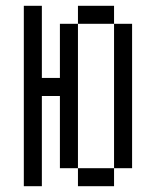

<svg xmlns="http://www.w3.org/2000/svg" viewBox="-20 -645 540 665"><path d="M62.5 -625Q62.5 -625 62.5 0H125V-312.5H187.5Q187.5 -312.5 187.5 -62.5H250V0H375V-62.5H250Q250 -62.5 250 -562.5H187.5V-375H125Q125 -375 125 -625ZM375 -62.5H437.5Q437.5 -62.5 437.5 -562.5H375Q375 -562.5 375 -62.5ZM250 -562.5H375V-625H250Z"/></svg>

Font: Unifont
Style: Regular
Weight: 500
Version: Version 15.1.04